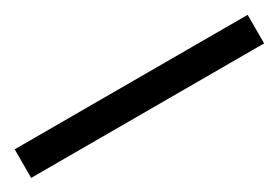

<svg xmlns="http://www.w3.org/2000/svg" viewBox="-12 -972 524 361"><g transform="rotate(-30 250.0 -791.0)"><path d="M502.9 -759.8H-2.9V-821.8H502.9Z"/></g></svg>

Font: Open Sans Y to K
Style: Regular
Weight: 400
Version: Version 1.10